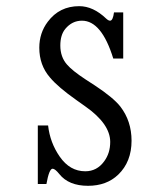

<svg xmlns="http://www.w3.org/2000/svg" viewBox="-20 -580 540 620"><path d="M102.1 -174.8H135.3Q141.6 -119.1 172.9 -74.2Q205.6 -26.9 255.4 -26.9Q293 -26.9 316.4 -59.1Q335.9 -85.4 335.9 -121.6Q335.9 -180.2 254.9 -236.8L228 -255.9Q167 -298.8 141.1 -330.1Q106.9 -369.6 106.9 -425.8Q106.9 -473.6 134.3 -509.8Q171.9 -560.1 235.8 -560.1Q280.8 -560.1 322.8 -520Q330.1 -513.2 335.4 -513.2Q344.7 -513.2 348.1 -540H377.9V-391.1H345.7Q308.1 -513.2 244.6 -513.2Q212.9 -513.2 190.9 -486.8Q174.8 -467.3 174.8 -433.1Q174.8 -396 196.3 -371.6Q213.4 -351.6 256.8 -323.2L286.1 -304.2Q346.2 -264.6 368.7 -235.8Q404.8 -189 404.8 -125.5Q404.8 -57.6 361.8 -16.1Q324.2 20 264.2 20Q201.7 20 171.4 -18.1Q157.7 -35.2 149.9 -35.2Q138.7 -35.2 129.9 14.2H102.1Z"/></svg>

Font: BIZ UDMincho
Style: Regular
Weight: 400
Monospace: yes
Designer: TypeBank Co., Ltd.
Foundry: Morisawa Inc.
Version: Version 1.06